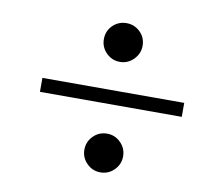

<svg xmlns="http://www.w3.org/2000/svg" viewBox="-64 -675 716 664"><g transform="rotate(10 294.0 -343.0)"><path d="M75 -319V-368H573V-319ZM329 -81Q301 -81 281 -101Q261 -121 261 -149Q261 -177 281 -197Q301 -217 329 -217Q357 -217 377 -197Q397 -177 397 -149Q397 -121 377 -101Q357 -81 329 -81ZM329 -469Q301 -469 281 -489Q261 -509 261 -537Q261 -566 281 -585.5Q301 -605 329 -605Q357 -605 377 -585.5Q397 -566 397 -537Q397 -510 377 -489.5Q357 -469 329 -469Z"/></g></svg>

Font: Libre Bodoni Medium
Style: Italic
Weight: 500
Italic angle: -13°
Designer: Pablo Impallari, Rodrigo Fuenzalida
Foundry: Impallari Type
Version: Version 2.005;gftools[0.9.23]